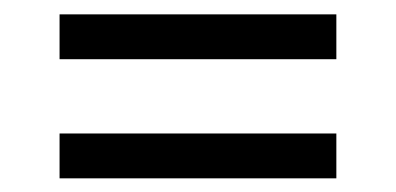

<svg xmlns="http://www.w3.org/2000/svg" viewBox="-20 -368 565 274"><path d="M65 -347.5H460V-283.5H65ZM65 -177.5H460V-113.5H65Z"/></svg>

Font: Newsreader 36pt ExtraBold
Style: Regular
Weight: 800
Designer: Hugues Gentile
Foundry: Production Type
Version: Version 1.003